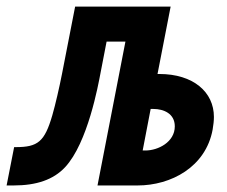

<svg xmlns="http://www.w3.org/2000/svg" viewBox="-71 -567 693 587"><path d="M-50.8 0H-29.3C40.5 0 92.3 -17.6 127.9 -55.7C197.3 -129.9 229.5 -308.1 236.3 -343.8L254.9 -439.9H312.5L227.1 0H349.6C451.7 0 558.1 -56.2 579.1 -170.9C581.5 -185.1 583 -197.8 583 -209.5C583 -285.6 520 -340.8 416 -340.8H410.6L450.7 -546.9H158.7L118.7 -341.8C110.8 -301.3 98.6 -248 88.9 -214.4C65.4 -133.8 44.9 -117.2 -22.9 -117.2H-27.8ZM365.2 -106.9 389.6 -233.9H397.9C428.7 -233.9 463.4 -220.2 463.4 -180.7C463.4 -132.8 412.6 -106.9 373.5 -106.9Z"/></svg>

Font: Hack
Style: Bold Oblique
Weight: 700
Italic angle: -12°
Monospace: yes
Designer: Christopher Simpkins
Foundry: Christopher Simpkins
Version: Version 2.010